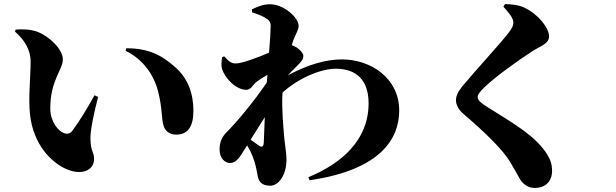

<svg xmlns="http://www.w3.org/2000/svg" viewBox="-20 -850 3040 947"><path d="M131 -547C131 -466 119 -368 128 -285C144 -140 230 -48 312 -14C386 16 444 -11 444 -66C444 -103 428 -97 426 -166C425 -203 442 -289 464 -372L446 -380C408 -311 371 -251 336 -204C324 -189 309 -188 294 -194C267 -204 228 -250 228 -316C228 -454 290 -506 290 -557C290 -606 226 -668 168 -692C133 -706 85 -707 57 -704L54 -694C98 -656 131 -606 131 -547ZM600 -599C686 -558 740 -479 760 -398C783 -307 774 -268 788 -226C798 -197 825 -186 849 -186C909 -186 934 -229 934 -304C934 -386 908 -463 845 -518C779 -577 714 -612 603 -612Z M1246 -447C1256 -455 1277 -468 1299 -481L1296 -443C1228 -343 1145 -245 1096 -196C1074 -174 1063 -147 1063 -113C1063 -69 1090 -45 1116 -46C1146 -47 1164 -77 1185 -111L1199 -133C1210 -115 1219 -97 1226 -79C1239 -46 1245 -16 1250 13C1255 44 1269 66 1313 66C1356 66 1393 10 1393 -62C1393 -93 1388 -113 1383 -161C1377 -224 1369 -321 1373 -385L1374 -394C1453 -465 1562 -511 1636 -511C1736 -511 1798 -457 1798 -340C1798 -247 1763 -85 1501 24L1507 39C1859 -12 1949 -167 1949 -305C1949 -466 1807 -557 1667 -557C1590 -557 1501 -533 1399 -478L1453 -533C1469 -549 1477 -561 1476 -576C1476 -588 1455 -611 1432 -622L1419 -627L1427 -652C1438 -681 1453 -703 1453 -722C1453 -764 1379 -829 1312 -829C1280 -829 1254 -819 1223 -804V-789C1253 -780 1276 -770 1290 -761C1308 -750 1315 -742 1315 -721C1315 -699 1312 -648 1307 -590C1246 -564 1172 -537 1143 -537C1118 -537 1105 -551 1086 -572L1075 -568C1073 -549 1070 -528 1075 -511C1089 -465 1143 -407 1195 -407C1219 -407 1226 -432 1246 -447ZM1286 -272 1281 -146C1280 -125 1270 -121 1254 -134L1216 -161Z M2463 -817C2485 -792 2512 -763 2512 -739C2512 -724 2506 -712 2492 -693C2457 -645 2315 -491 2260 -424C2237 -395 2229 -376 2229 -354C2229 -336 2240 -310 2264 -290C2379 -191 2460 -111 2495 -53C2521 -9 2533 13 2546 36C2560 58 2585 77 2617 77C2683 77 2703 30 2703 -5C2703 -42 2695 -71 2657 -119C2590 -203 2465 -269 2373 -329C2353 -342 2336 -356 2336 -371C2336 -384 2347 -398 2372 -422C2415 -464 2526 -546 2602 -595C2650 -626 2688 -634 2688 -671C2688 -712 2636 -779 2567 -812C2540 -825 2506 -829 2471 -830Z"/></svg>

Font: Noto Serif CJK HK Black
Style: Regular
Weight: 900
Designer: Ryoko NISHIZUKA 西塚涼子 (kana & ideographs); Frank Grießhammer (Latin, Greek & Cyrillic); Wenlong ZHANG 张文龙 (bopomofo); San
Foundry: Adobe
Version: Version 2.001;hotconv 1.1.0;makeotfexe 2.6.0